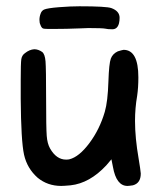

<svg xmlns="http://www.w3.org/2000/svg" viewBox="-20 -616 521 620"><path d="M110.4 -536.1Q107.4 -542 107.4 -551.8Q107.4 -562.5 111.3 -572.3Q114.3 -581.1 122.1 -585Q132.8 -589.8 170.9 -592.8Q208 -595.7 236.3 -595.7Q324.2 -595.7 339.8 -589.8Q366.2 -580.1 366.2 -558.6Q366.2 -548.8 364.3 -541Q359.4 -521.5 342.8 -521.5Q327.1 -521.5 320.3 -523.4Q310.5 -525.4 265.6 -525.4Q261.7 -525.4 252.9 -524.9Q244.1 -524.4 239.3 -524.4Q194.3 -522.5 151.4 -522.5H136.7Q122.1 -522.5 118.2 -524.4Q113.3 -527.3 110.4 -536.1ZM60.5 -444.3Q75.2 -456.1 90.8 -457Q103.5 -457 116.2 -448.2Q125 -441.4 127 -418Q128.9 -394.5 128.9 -297.9Q128.9 -202.1 130.9 -177.2Q132.8 -152.3 141.6 -136.7Q162.1 -100.6 193.4 -100.6Q200.2 -100.6 204.1 -101.6Q235.4 -109.4 268.6 -153.8Q301.8 -198.2 318.4 -254.9Q328.1 -288.1 330.1 -353.5Q332 -411.1 337.9 -426.8Q343.8 -442.4 360.4 -450.2Q373 -454.1 378.9 -455.1Q426.8 -455.1 426.8 -366.2Q426.8 -333 422.9 -306.6Q416 -266.6 416 -225.6Q416 -170.9 427.7 -103.5Q433.6 -68.4 434.6 -55.7Q434.6 -24.4 409.2 -17.6Q396.5 -15.6 391.6 -15.6Q355.5 -15.6 344.7 -77.1L339.8 -101.6L323.2 -82Q269.5 -24.4 208 -17.6Q186.5 -15.6 177.7 -15.6Q133.8 -15.6 101.6 -42Q67.4 -72.3 57.6 -116.7Q47.9 -161.1 46.9 -296.9V-357.4Q46.9 -412.1 48.8 -424.8Q50.8 -437.5 60.5 -444.3Z"/></svg>

Font: sage sans
Style: Regular
Weight: 400
Version: Version 001.032